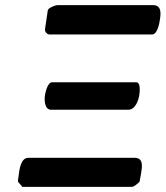

<svg xmlns="http://www.w3.org/2000/svg" viewBox="-20 -727 644 747"><path d="M53 -47C52 -40 49 -21 50 -20L67 0H493C502 0 518 -15 523 -20C524 -25 528 -48 529 -53C533 -78 539 -113 504 -113H90C59 -113 55 -61 53 -47ZM155 -357C152 -338 153 -300 179 -300H479C507 -300 519 -338 522 -357C523 -366 529 -407 510 -407H183C165 -407 157 -368 155 -357ZM602 -650C606 -674 609 -707 576 -707H202C197 -707 168 -697 166 -687L155 -613C154 -604 163 -593 172 -593H572C594 -593 601 -643 602 -650Z"/></svg>

Font: Asimov Print
Style: CIt
Weight: 500
Designer: Google
Version: Version 2.000980: 2014